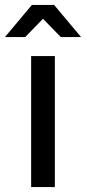

<svg xmlns="http://www.w3.org/2000/svg" viewBox="-35 -757 348 777"><path d="M91 0V-530H187V0ZM-15 -607 94 -737H184L293 -607H211L104 -717H174L67 -607Z"/></svg>

Font: MOST Montserrat Medium
Style: Regular
Weight: 500
Designer: Julieta Ulanovsky
Foundry: Julieta Ulanovsky
Version: Version 8.000;March 11, 2024;FontCreator 15.0.0.2926 64-bit